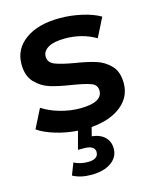

<svg xmlns="http://www.w3.org/2000/svg" viewBox="-115 -618 745 924"><g transform="rotate(-15 257.5 -156.0)"><path d="M285 6 274 49Q317 54 339 76.5Q361 99 361 133Q361 176 324 202Q287 228 225 228Q171 228 133 207L156 148Q187 164 224 164Q277 164 277 128Q277 113 264 104Q251 95 224 95H193L217 6Q159 2 106.5 -14Q54 -30 21 -53L69 -148Q105 -124 155.5 -109.5Q206 -95 255 -95Q367 -95 367 -154Q367 -182 338.5 -193Q310 -204 247 -214Q181 -224 139.5 -237Q98 -250 67.5 -282.5Q37 -315 37 -373Q37 -449 100.5 -494.5Q164 -540 272 -540Q327 -540 382 -527.5Q437 -515 472 -494L424 -399Q356 -439 271 -439Q216 -439 187.5 -422.5Q159 -406 159 -379Q159 -349 189.5 -336.5Q220 -324 284 -313Q348 -303 389 -290Q430 -277 459.5 -246Q489 -215 489 -158Q489 -90 434.5 -46Q380 -2 285 6Z"/></g></svg>

Font: mBank SemiBold
Style: Regular
Weight: 600
Designer: Julieta Ulanovsky
Foundry: Julieta Ulanovsky
Version: Version 7.200